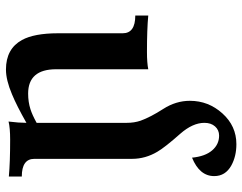

<svg xmlns="http://www.w3.org/2000/svg" viewBox="-105 -706 821 651"><g transform="rotate(90 305.5 -380.5)"><path d="M215.8 9.8Q145.5 9.8 115.7 -44.4Q92.8 -85.9 92.8 -167V-386.2Q92.8 -428.7 32.7 -428.7V-472.7Q79.1 -468.3 156.2 -468.3Q192.9 -468.3 214.8 -472.7V-160.6Q214.8 -65.4 297.4 -65.4Q325.7 -65.4 350.1 -73.2Q369.1 -79.1 396.5 -94.2V-399.9Q396.5 -425.3 389.2 -446.8Q377 -480.5 349.4 -523.4Q321.8 -566.4 321.8 -613.8Q321.8 -676.8 364.5 -724.1Q407.2 -771.5 468.8 -771.5Q509.8 -771.5 541 -754.4Q577.1 -734.4 577.1 -696.3Q577.1 -646.5 514.6 -621.1Q510.3 -665.5 490 -689.2Q469.7 -712.9 439.9 -712.9Q420.9 -712.9 408.7 -699.2Q396.5 -685.5 396.5 -663.1Q396.5 -623.5 433.6 -581.1Q479.5 -529.3 494.6 -503.4Q518.6 -462.9 518.6 -417.5V-86.4Q518.6 -43.9 578.6 -43.9V0Q530.3 -4.4 453.6 -4.4Q413.6 -4.4 392.1 1Q396.5 -34.2 396.5 -59.6Q338.9 -26.9 299.8 -10.7Q251.5 9.8 215.8 9.8Z"/></g></svg>

Font: Kelvinch
Style: Bold
Weight: 700
Designer: Paul James Miller
Foundry: High-Logic / Made with FontCreator
Version: Version 3.501;March 28, 2021;FontCreator 13.0.0.2683 64-bit